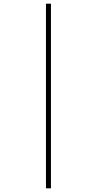

<svg xmlns="http://www.w3.org/2000/svg" viewBox="-20 -780 525 1040"><path d="M229 240V-760H256V240Z"/></svg>

Font: Noto Sans Display Thin
Style: Regular
Weight: 250
Designer: Monotype Design Team
Foundry: Monotype Imaging Inc.
Version: Version 1.900